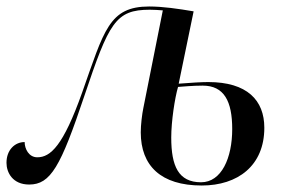

<svg xmlns="http://www.w3.org/2000/svg" viewBox="-37 -562 897 592"><path d="M585 10C696 10 778 -51 778 -168C778 -253 725 -309 605 -309C586 -309 551 -307 514 -304L560 -527C513 -535 465 -542 423 -542C299 -542 284 -468 216 -276C158 -113 119 -77 78 -77C52 -77 39 -103 39 -124C9 -124 -17 -100 -17 -60C-17 -30 2 7 53 7C119 7 150 -48 223 -266C299 -492 319 -532 425 -532C438 -532 452 -531 465 -530L405 -229C401 -210 397 -177 397 -154C397 -51 459 10 585 10ZM583 0C513 0 491 -50 491 -138C491 -188 502 -260 512 -294C528 -295 557 -298 588 -298C654 -298 679 -250 679 -164C679 -75 646 0 583 0Z"/></svg>

Font: Noto Serif Display
Style: Italic
Weight: 400
Italic angle: -12°
Designer: Monotype Design Team
Foundry: Monotype Imaging Inc.
Version: Version 2.009